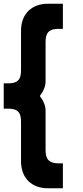

<svg xmlns="http://www.w3.org/2000/svg" viewBox="-20 -916 448 1032"><path d="M0 -468V-332H24C74 -332 93 -313 93 -263V-49C93 40 149 96 238 96H318V-38H294C245 -38 225 -59 225 -108V-322C225 -348 213 -376 194 -400C213 -424 225 -452 225 -478V-692C225 -741 245 -761 294 -761H318V-896H238C149 -896 93 -840 93 -751V-537C93 -487 74 -468 24 -468Z"/></svg>

Font: MintSans
Style: Bold
Weight: 700
Version: Version 2.0